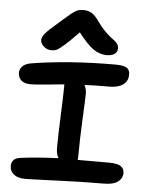

<svg xmlns="http://www.w3.org/2000/svg" viewBox="-58 -968 724 954"><g transform="rotate(5 304.0 -490.5)"><path d="M178.2 -708Q156.2 -708 139.6 -722.7Q123 -737.3 123 -754.9Q123 -769 137.7 -787.1Q152.3 -805.2 206.1 -851.1Q218.8 -861.8 236.1 -877Q253.4 -892.1 260.3 -897.7Q267.1 -903.3 278.1 -910.2Q289.1 -917 298.3 -918.9Q307.6 -920.9 320.8 -920.9Q344.2 -920.9 362.1 -909.7Q379.9 -898.4 398.9 -870.1Q418.9 -841.8 441.2 -820.3Q463.4 -798.8 476.3 -790.3Q489.3 -781.7 498 -771Q506.8 -760.3 506.8 -746.1Q506.8 -728 492.7 -718Q478.5 -708 453.1 -708Q419.4 -708 387.9 -729Q356.4 -750 311 -809.1Q267.1 -763.2 240.5 -740.2Q213.9 -717.3 202.9 -712.6Q191.9 -708 178.2 -708ZM104 -60.1Q67.4 -60.1 47.1 -75.9Q26.9 -91.8 26.9 -117.2Q26.9 -156.7 71.8 -162.1Q158.7 -173.3 259.8 -176.8Q248 -196.3 248 -228Q248 -287.1 252.4 -390.1Q256.8 -493.2 256.8 -529.8V-544.9Q227.1 -542.5 171.9 -536.6Q116.7 -530.8 88.9 -530.8Q58.1 -530.8 42.5 -545.2Q26.9 -559.6 26.9 -583Q26.9 -602.5 41.7 -616.5Q56.6 -630.4 85 -634.8Q271.5 -665 499 -665Q541 -665 557.1 -655.3Q573.2 -645.5 573.2 -621.1Q573.2 -588.4 548.6 -570.8Q523.9 -553.2 481 -553.2Q400.9 -553.2 356.9 -550.8Q367.2 -529.3 367.2 -508.8Q367.2 -489.3 362.1 -382.8Q356.9 -276.4 356.9 -195.8Q356.9 -182.6 355 -176.8H509.8Q554.2 -176.8 571 -165Q587.9 -153.3 587.9 -131.8Q587.9 -104.5 564.7 -87.6Q541.5 -70.8 497.1 -70.8Q394 -70.8 261.2 -65.4Q128.4 -60.1 104 -60.1Z"/></g></svg>

Font: Shantell Sans Irregular Bouncy
Style: Regular
Weight: 500
Designer: Stephen Nixon, Anya Danilova, Shantell Martin
Foundry: Arrow Type
Version: Version 1.006;[9816181b4]